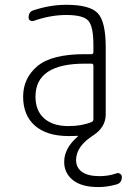

<svg xmlns="http://www.w3.org/2000/svg" viewBox="-20 -550 540 790"><path d="M328.1 -288.1Q126 -288.1 126 -152.3Q126 -94.7 161.6 -63Q197.3 -31.2 261.7 -31.2Q316.4 -31.2 356.4 -47.9Q364.3 -50.8 364.3 -59.6V-279.3Q364.3 -288.1 356.4 -288.1ZM261.7 9.8Q172.9 9.8 124 -32.7Q75.2 -75.2 75.2 -152.3Q75.2 -228.5 133.8 -277.8Q192.4 -327.1 328.1 -327.1H356.4Q364.3 -327.1 364.3 -335.9V-365.2Q364.3 -441.4 343.3 -464.8Q322.3 -488.3 252.9 -488.3Q186.5 -488.3 118.2 -463.9Q110.4 -461.9 104 -465.8Q97.7 -469.7 97.7 -477.5Q97.7 -502 118.2 -507.8Q186.5 -530.3 252.9 -530.3Q349.6 -530.3 382.3 -495.6Q415 -460.9 415 -355.5V-79.1Q415 -27.3 365.2 5.9Q293 51.8 293 108.4Q293 139.6 317.4 157.2Q341.8 174.8 389.6 174.8Q426.8 174.8 460 163.1Q466.8 160.2 474.1 165Q481.4 169.9 481.4 177.7Q481.4 203.1 459 209Q420.9 219.7 384.8 219.7Q315.4 219.7 279.8 190.9Q244.1 162.1 244.1 116.2Q244.1 60.5 298.8 12.7Q302.7 8.8 297.9 8.8Q287.1 9.8 261.7 9.8Z"/></svg>

Font: Rounded-X Mgen+ 1mn light
Style: Regular
Weight: 200
Designer: [Source Han Sans]
Ryoko NISHIZUKA  (kana & ideographs); Paul D. Hunt (Latin, Greek & Cyrillic); Wenlong ZHANG  (bopomofo
Version: Version 1.059.20150602